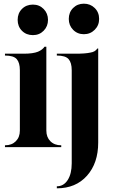

<svg xmlns="http://www.w3.org/2000/svg" viewBox="-20 -800 619 1044"><path d="M354 -697Q354 -733 377.5 -756.5Q401 -780 436 -780Q471 -780 495 -756.5Q519 -733 519 -697Q519 -662 495 -638Q471 -614 436 -614Q401 -614 377.5 -638Q354 -662 354 -697ZM159 -609Q123 -609 99.5 -632.5Q76 -656 76 -692Q76 -728 99.5 -751.5Q123 -775 159 -775Q194 -775 217.5 -751Q241 -727 241 -692Q241 -657 217.5 -633Q194 -609 159 -609ZM7 0V-10H8Q44 -10 66 -32Q88 -54 88 -90V-418Q88 -459 71 -478.5Q54 -498 7 -498V-508H109Q160 -508 187 -519Q212 -530 222 -546H232V-90Q232 -54 254 -32Q276 -10 312 -10H313V0ZM289 224V213Q326 213 348 179Q370 145 370 88V-418Q370 -459 353 -478.5Q336 -498 289 -498V-508H391Q444 -508 471 -514Q498 -518 509 -536H514V-25Q514 87 453 155.5Q392 224 289 224Z"/></svg>

Font: Gloock
Style: Regular
Weight: 400
Designer: Duarte Pinto
Foundry: Duarte Pinto
Version: Version 1.000